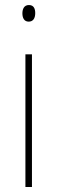

<svg xmlns="http://www.w3.org/2000/svg" viewBox="-20 -743 226 763"><path d="M95 -723C75 -723 69 -706 69 -690C69 -672 76 -657 94 -657C112 -657 120 -671 120 -691C120 -707 115 -723 95 -723ZM107 -527H81V0H107Z"/></svg>

Font: Noto Sans Devanagari Condensed Thin
Style: Regular
Weight: 100
Width: 3
Designer: Jelle Bosma - Monotype Design Team
Foundry: Monotype Imaging Inc.
Version: Version 2.004